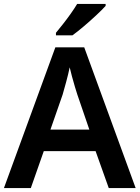

<svg xmlns="http://www.w3.org/2000/svg" viewBox="-20 -958 712 978"><path d="M534 0 467 -188H203L137 0H0L262 -717H409L671 0ZM374 -476Q370 -488 362 -514.5Q354 -541 346.5 -569Q339 -597 335 -615Q328 -581 317 -540.5Q306 -500 299 -476L237 -298H435ZM518 -928Q501 -909 470.5 -880.5Q440 -852 407 -824Q374 -796 349 -778H265V-791Q280 -809 300.5 -835Q321 -861 340.5 -888.5Q360 -916 373 -938H518Z"/></svg>

Font: Noto Sans Lao Looped SemiBold
Style: Regular
Weight: 600
Designer: Mark Frömberg, Ben Mitchell
Foundry: The Fontpad Ltd
Version: Version 1.002; ttfautohint (v1.8.4.7-5d5b)